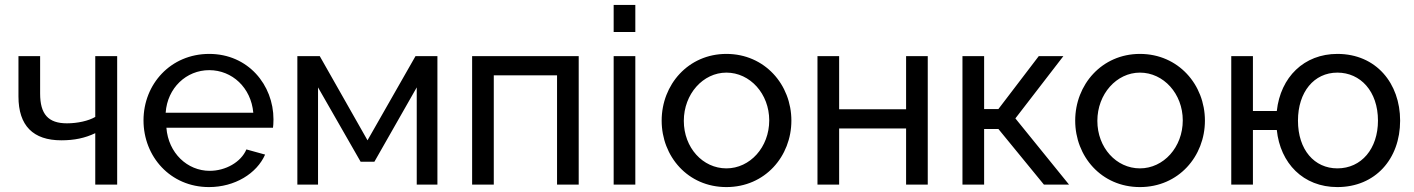

<svg xmlns="http://www.w3.org/2000/svg" viewBox="-20 -750 5744 780"><path d="M367 0H456V-522H367V-275C340 -259 295 -249 252 -249C176 -249 143 -286 143 -370V-522H55V-358C55 -239 115 -180 229 -180C282 -180 325 -189 367 -209Z M829 10C934 10 1023 -45 1057 -122L981 -143C959 -91 896 -56 832 -56C741 -56 664 -128 656 -231H1089C1090 -237 1091 -251 1091 -265C1091 -405 988 -531 830 -531C673 -531 563 -408 563 -261C563 -114 672 10 829 10ZM653 -292C660 -393 737 -465 830 -465C923 -465 1000 -394 1009 -292Z M1188 0H1272V-395L1445 -93H1501L1673 -395V0H1757V-522H1668L1473 -180L1279 -522H1188Z M1898 0H1986V-444H2243V0H2331V-522H1898Z M2473 -620H2561V-730H2473ZM2473 0H2561V-522H2473Z M2668 -260C2668 -115 2774 10 2931 10C3088 10 3195 -115 3195 -260C3195 -406 3087 -531 2931 -531C2776 -531 2668 -406 2668 -260ZM2931 -66C2835 -66 2758 -150 2758 -259C2758 -368 2836 -455 2931 -455C3027 -455 3105 -369 3105 -261C3105 -152 3027 -66 2931 -66Z M3301 0H3389V-228H3661V0H3749V-522H3661V-306H3389V-522H3301Z M3890 0H3978V-226H4036L4221 0H4323L4105 -269L4300 -522H4200L4036 -307H3978V-522H3890Z M4348 -260C4348 -115 4454 10 4611 10C4768 10 4875 -115 4875 -260C4875 -406 4767 -531 4611 -531C4456 -531 4348 -406 4348 -260ZM4611 -66C4515 -66 4438 -150 4438 -259C4438 -368 4516 -455 4611 -455C4707 -455 4785 -369 4785 -261C4785 -152 4707 -66 4611 -66Z M5413 10C5567 10 5668 -104 5668 -260C5668 -411 5571 -531 5413 -531C5278 -531 5182 -437 5167 -299H5070V-522H4982V0H5070V-222H5167C5181 -87 5274 10 5413 10ZM5413 -66C5320 -66 5253 -141 5253 -260C5253 -376 5318 -455 5413 -455C5507 -455 5578 -379 5578 -260C5578 -146 5511 -66 5413 -66Z"/></svg>

Font: FIGSv2-sans-serif Medium
Style: Regular
Weight: 500
Designer: Matt McInerney, Pablo Impallari, Rodrigo Fuenzalida,Mirko Velimirovic
Foundry: Matt McInerney, Pablo Impallari, Rodrigo Fuenzalida
Version: Version 4.021;hotconv 1.0.109;makeotfexe 2.5.65596